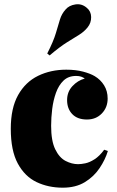

<svg xmlns="http://www.w3.org/2000/svg" viewBox="-20 -856 543 890"><path d="M287 -533Q331 -533 365 -524Q399 -515 419 -503Q446 -487 462.5 -460.5Q479 -434 479 -399Q479 -358 452 -330Q425 -302 383 -302Q339 -302 315 -327Q291 -352 291 -392Q291 -430 315.5 -456.5Q340 -483 373 -492Q366 -497 356.5 -500.5Q347 -504 333 -504Q297 -504 274.5 -482.5Q252 -461 239.5 -426Q227 -391 222 -351Q217 -311 217 -273Q217 -203 236 -164Q255 -125 284 -110Q313 -95 342 -95Q356 -95 375.5 -99Q395 -103 418 -117.5Q441 -132 463 -162L480 -156Q468 -116 441.5 -76.5Q415 -37 373 -11.5Q331 14 271 14Q204 14 149.5 -12Q95 -38 62.5 -98Q30 -158 30 -259Q30 -355 64 -415.5Q98 -476 156.5 -504.5Q215 -533 287 -533ZM382 -820Q402 -804 402.5 -777Q403 -750 386 -729Q370 -709 346.5 -694.5Q323 -680 290 -659.5Q257 -639 210 -599L199 -608Q228 -665 239 -702.5Q250 -740 258 -766Q266 -792 284 -812Q300 -831 329.5 -835.5Q359 -840 382 -820Z"/></svg>

Font: Playfair Display Black
Style: Regular
Weight: 900
Designer: Claus Eggers Sørensen
Foundry: Claus Eggers Sørensen
Version: Version 1.203